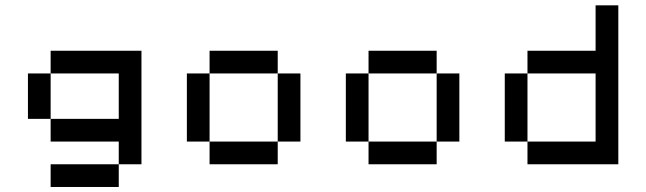

<svg xmlns="http://www.w3.org/2000/svg" viewBox="-20 -628 2471 734"><path d="M173.6 -173.6H86.8V-347.2H173.6ZM173.6 86.8V0H434V86.8ZM173.6 -347.2V-434H520.8V0H434V-86.8H173.6V-173.6H434V-347.2Z M1041.7 -347.2H1128.5V-86.8H1041.7ZM1041.7 0H781.2V-86.8H1041.7ZM1041.7 -347.2H781.2V-434H1041.7ZM781.2 -86.8H694.4V-347.2H781.2Z M1649.3 -347.2H1736.1V-86.8H1649.3ZM1649.3 0H1388.9V-86.8H1649.3ZM1649.3 -347.2H1388.9V-434H1649.3ZM1388.9 -86.8H1302.1V-347.2H1388.9Z M1996.5 -86.8H1909.7V-347.2H1996.5ZM2256.9 -86.8V-347.2H1996.5V-434H2256.9V-607.6H2343.8V0H1996.5V-86.8Z"/></svg>

Font: 8-bit Operator+ 8
Style: Regular
Weight: 400
Designer: GrandChaos9000
Version: Version 1.3.0 - August 1, 2014